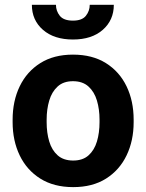

<svg xmlns="http://www.w3.org/2000/svg" viewBox="-20 -764 604 794"><path d="M32.2 -258.8V-269Q32.2 -346.2 61.5 -407Q90.8 -467.8 146.5 -502.9Q202.1 -538.1 281.7 -538.1Q362.3 -538.1 418.2 -502.9Q474.1 -467.8 503.4 -407Q532.7 -346.2 532.7 -269V-258.8Q532.7 -182.1 503.4 -121.3Q474.1 -60.5 418.5 -25.4Q362.8 9.8 282.7 9.8Q202.6 9.8 146.7 -25.4Q90.8 -60.5 61.5 -121.3Q32.2 -182.1 32.2 -258.8ZM172.9 -269V-258.8Q172.9 -214.8 183.6 -179Q194.3 -143.1 218.5 -121.6Q242.7 -100.1 282.7 -100.1Q322.3 -100.1 346.2 -121.6Q370.1 -143.1 380.9 -179Q391.6 -214.8 391.6 -258.8V-269Q391.6 -312 380.9 -348.1Q370.1 -384.3 345.9 -406.2Q321.8 -428.2 281.7 -428.2Q242.2 -428.2 218.3 -406.2Q194.3 -384.3 183.6 -348.1Q172.9 -312 172.9 -269ZM351.1 -744.1H450.7Q450.7 -680.7 405 -640.6Q359.4 -600.6 281.7 -600.6Q203.6 -600.6 157.7 -640.6Q111.8 -680.7 111.8 -744.1H211.4Q211.4 -718.8 227.3 -698.7Q243.2 -678.7 281.7 -678.7Q319.3 -678.7 335.2 -698.7Q351.1 -718.8 351.1 -744.1Z"/></svg>

Font: Vazirmatn FD
Style: Bold
Weight: 700
Designer: Saber Rastikerdar
Foundry: Saber Rastikerdar
Version: Version 33.001